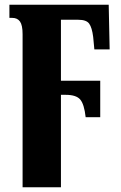

<svg xmlns="http://www.w3.org/2000/svg" viewBox="-20 -556 514 816"><path d="M76 -411Q76 -449 65 -464.5Q54 -480 32 -480H20V-536H442L446 -346H381L376 -399Q371 -439 359 -455.5Q347 -472 313 -472H239V-213H406V-58H344Q338 -113 321 -133Q304 -153 259 -153H239V240H76Z"/></svg>

Font: Noto Serif CondBlack
Style: Regular
Weight: 900
Width: 3
Designer: Monotype Design Team
Foundry: Monotype Imaging Inc.
Version: Version 1.001